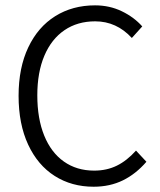

<svg xmlns="http://www.w3.org/2000/svg" viewBox="-20 -689 602 721"><path d="M514.2 -589.8 475.1 -546.4Q417.5 -608.9 337.4 -608.9Q271 -608.9 222.2 -575.7Q173.3 -542.5 146.7 -480Q120.1 -417.5 120.1 -331.1Q120.1 -243.7 146 -179.9Q171.9 -116.2 220 -82.3Q268.1 -48.3 333.5 -48.3Q380.9 -48.3 418.7 -66.9Q456.5 -85.4 490.7 -123.5L529.8 -81.5Q490.2 -35.6 441.4 -11.7Q392.6 12.2 331.5 12.2Q249 12.2 185.3 -28.3Q121.6 -68.8 85.7 -146Q49.8 -223.1 49.8 -329.1Q49.8 -434.6 86.2 -511.2Q122.6 -587.9 187.5 -628.4Q252.4 -668.9 336.9 -668.9Q391.6 -668.9 437.5 -646.7Q483.4 -624.5 514.2 -589.8Z"/></svg>

Font: Varta
Style: Light
Weight: 300
Designer: Joana Correia, Viktoriya Grabowska, Eben Sorkin
Foundry: Sorkin Type
Version: Version 1.002; ttfautohint (v1.3) -l 8 -r 24 -G 200 -x 12 -H